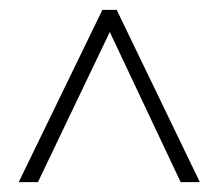

<svg xmlns="http://www.w3.org/2000/svg" viewBox="-20 -738 445 390"><path d="M18 -368H57L203 -673L347 -368H386L217 -718H188Z"/></svg>

Font: Noto Sans Kannada ExtraCondensed ExtraLight
Style: Regular
Weight: 200
Width: 2
Designer: Jelle Bosma - Monotype Design Team
Foundry: Monotype Imaging Inc.
Version: Version 2.005